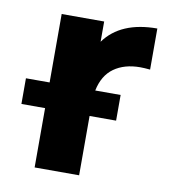

<svg xmlns="http://www.w3.org/2000/svg" viewBox="-67 -605 591 663"><g transform="rotate(10 228.5 -273.0)"><path d="M98 0V-208H15V-298H98V-538H247V-467Q304 -546 432 -546V-402Q411 -404 397 -404Q342 -404 305.5 -378Q269 -352 258 -298H347V-208H254V0Z"/></g></svg>

Font: Montserrat
Style: Bold
Weight: 700
Designer: Julieta Ulanovsky
Foundry: Julieta Ulanovsky
Version: Version 9.000; ttfautohint (v1.8.4.7-5d5b)